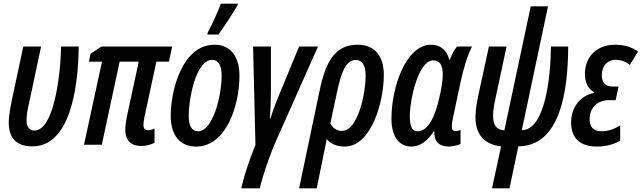

<svg xmlns="http://www.w3.org/2000/svg" viewBox="-20 -796 3529 1056"><path d="M158 9C360 9 410 -296 413 -540H316C313 -383 277 -78 169 -78C142 -78 126 -98 126 -135C126 -160 131 -193 139 -225L206 -540H108L44 -240C35 -194 28 -152 28 -122C28 -39 68 9 158 9Z M756 7C780 7 808 1 830 -11V-89C820 -85 807 -80 795 -80C778 -80 769 -89 769 -107C769 -120 771 -132 773 -145L840 -457H909L927 -540H538L478 -500L469 -457H541L442 0H540L638 -457H743L678 -155C673 -130 669 -103 669 -84C669 -23 702 7 756 7Z M1120 -606H1181C1207 -640 1266 -731 1286 -766L1288 -776H1195C1182 -741 1143 -653 1123 -618ZM1059 10C1225 10 1297 -217 1297 -380C1297 -487 1246 -550 1160 -550C982 -550 919 -298 919 -159C919 -51 970 10 1059 10ZM1069 -74C1035 -74 1018 -104 1018 -158C1018 -258 1059 -467 1147 -467C1182 -467 1199 -435 1199 -381C1199 -268 1151 -74 1069 -74Z M1307 240H1409C1425 170 1461 63 1500 -25L1729 -540H1625L1523 -293C1500 -241 1484 -196 1468 -146H1464C1468 -188 1470 -253 1470 -295V-540H1372L1385 1C1353 80 1325 160 1307 240Z M1625 240H1722L1762 43C1767 18 1774 -9 1776 -32C1796 -7 1830 10 1876 10C2022 10 2091 -235 2091 -384C2091 -487 2042 -550 1947 -550C1828 -550 1773 -467 1738 -298ZM1860 -76C1830 -76 1809 -94 1797 -117L1832 -282C1860 -417 1888 -466 1938 -466C1972 -466 1991 -436 1991 -382C1991 -281 1949 -76 1860 -76Z M2242 10C2292 10 2330 -20 2366 -74H2369C2367 -39 2376 10 2451 10C2467 10 2496 4 2513 -4V-82C2503 -77 2493 -75 2486 -75C2473 -75 2465 -81 2465 -100C2465 -115 2468 -135 2473 -155L2513 -344C2530 -422 2550 -488 2576 -540H2493C2480 -524 2465 -496 2454 -468H2451C2437 -522 2400 -550 2351 -550C2215 -550 2133 -322 2133 -143C2133 -46 2174 10 2242 10ZM2277 -74C2247 -74 2234 -100 2234 -156C2234 -247 2280 -464 2363 -464C2397 -464 2415 -440 2415 -389C2415 -352 2409 -308 2393 -245C2375 -168 2339 -74 2277 -74Z M2686 240H2782L2831 9C3061 7 3104 -293 3105 -540H3010C3009 -370 2977 -80 2850 -80L2994 -761H2899L2754 -79C2711 -83 2692 -106 2692 -159C2692 -187 2697 -218 2705 -254L2766 -540H2669L2610 -268C2601 -224 2595 -185 2595 -153C2595 -57 2642 -2 2736 9Z M3263 10C3307 10 3353 0 3391 -22V-106C3354 -84 3322 -74 3288 -74C3243 -74 3223 -98 3223 -141C3223 -200 3263 -245 3328 -245H3366L3382 -320H3352C3310 -320 3290 -340 3290 -382C3290 -432 3319 -467 3366 -467C3393 -467 3421 -458 3444 -439L3489 -512C3453 -539 3411 -550 3363 -550C3260 -550 3197 -481 3197 -391C3197 -340 3216 -306 3248 -289L3247 -285C3164 -268 3121 -198 3121 -122C3121 -37 3170 10 3263 10Z"/></svg>

Font: Noto Sans UI Condensed Medium
Style: Italic
Weight: 500
Width: 3
Italic angle: -12°
Designer: Monotype Design Team
Foundry: Monotype Imaging Inc.
Version: Version 1.901